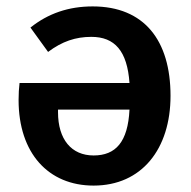

<svg xmlns="http://www.w3.org/2000/svg" viewBox="-20 -564 595 599"><path d="M269 -544C194 -544 130 -522 75 -478L130 -402C174 -435 216 -449 265 -449C338 -449 377 -405 384 -305H41C39 -289 38 -271 38 -252C38 -86 131 15 272 15C422 15 512 -99 512 -265C512 -438 430 -544 269 -544ZM272 -79C203 -79 161 -129 161 -214V-222H384C379 -121 341 -79 272 -79Z"/></svg>

Font: Fira Sans Medium
Style: Regular
Weight: 500
Designer: Carrois Corporate & Edenspiekermann AG
Foundry: Carrois Corporate GbR & Edenspiekermann AG
Version: Version 4.203